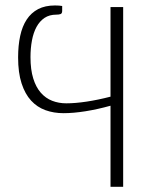

<svg xmlns="http://www.w3.org/2000/svg" viewBox="-20 -524 565 721"><path d="M442.5 -497.5V177.5H395V-127Q346.5 -113.5 301 -106.2Q255.5 -99 218.5 -99Q182 -99 150.8 -110.2Q119.5 -121.5 96.8 -146.2Q74 -171 61 -211Q48 -251 48 -308.5Q48 -353 55.8 -389Q63.5 -425 80.2 -450.5Q97 -476 123.2 -489.8Q149.5 -503.5 186.5 -503.5Q195 -503.5 201.5 -503Q208 -502.5 213.5 -501.5V-483.5Q213.5 -473.5 207.5 -471.2Q201.5 -469 191.5 -469Q165.5 -469 147.2 -456.8Q129 -444.5 117.2 -423Q105.5 -401.5 100 -372.2Q94.5 -343 94.5 -309.5Q94.5 -262.5 104.8 -229.5Q115 -196.5 133.2 -175.8Q151.5 -155 176 -145.5Q200.5 -136 229 -136Q263 -136 305.8 -142.5Q348.5 -149 395 -161V-497.5Z"/></svg>

Font: Lato 2
Style: Regular
Weight: 300
Designer: Lukasz Dziedzic with Adam Twardoch and Botio Nikoltchev
Foundry: tyPoland Lukasz Dziedzic
Version: Version 2.015; 2015-08-06; http://www.latofonts.com/